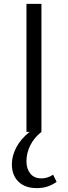

<svg xmlns="http://www.w3.org/2000/svg" viewBox="-20 -678 349 987"><path d="M116 -658H193V0Q154 31 135 70.5Q116 110 116 151Q116 190 136 214.5Q156 239 193 239Q225 239 253 220L271 257Q248 273 224 281Q200 289 169 289Q109 289 75 256Q41 223 41 166Q41 124 63.5 80.5Q86 37 132 0H116Z"/></svg>

Font: LXGW Bright GB
Style: Regular
Weight: 400
Designer: Christian Thalmann (Catharsis Fonts)
Foundry: LXGW / Christian Thalmann (Catharsis Fonts) / Fontworks Inc.
Version: Version 5.510